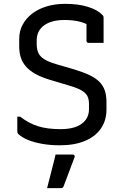

<svg xmlns="http://www.w3.org/2000/svg" viewBox="-20 -738 640 999"><path d="M319 -718Q387 -718 437 -702.5Q487 -687 511 -662Q516 -658 517.5 -654Q519 -650 519 -645Q519 -625 519 -603Q519 -581 519 -558.5Q519 -536 519 -515Q500 -515 480.5 -515Q461 -515 441 -515Q436 -515 433 -518Q430 -521 430 -526Q430 -539 430 -552.5Q430 -566 430 -580Q430 -594 430 -609Q430 -624 430 -640L458 -596Q434 -615 398 -624.5Q362 -634 315 -634Q282 -634 255.5 -627Q229 -620 210 -606.5Q191 -593 181 -573Q171 -553 171 -528V-508Q171 -482 179.5 -463Q188 -444 210 -430Q232 -416 273 -404L369 -376Q415 -362 447 -346.5Q479 -331 498 -311.5Q517 -292 525.5 -266.5Q534 -241 534 -206V-168Q534 -112 505.5 -70Q477 -28 422.5 -5Q368 18 291 18Q242 18 199.5 10.5Q157 3 125.5 -10Q94 -23 76 -40Q72 -44 71 -47.5Q70 -51 70 -57Q70 -69 70 -81Q70 -93 70 -105.5Q70 -118 70 -131H85Q130 -96 178.5 -81Q227 -66 295 -66Q367 -66 405 -94Q443 -122 443 -170V-197Q443 -222 434.5 -238.5Q426 -255 403.5 -268Q381 -281 339 -293L242 -322Q195 -336 164 -353.5Q133 -371 114.5 -392.5Q96 -414 88 -439.5Q80 -465 80 -497V-535Q80 -576 97.5 -609Q115 -642 146.5 -666.5Q178 -691 222 -704.5Q266 -718 319 -718ZM269 66Q286 66 300.5 66Q315 66 329.5 66Q344 66 358 66Q364 66 367 70Q370 74 368 80Q357 109 348.5 131.5Q340 154 331.5 177Q323 200 311 231Q310 235 306.5 238Q303 241 296 241Q282 241 264 241Q246 241 225 241Q234 208 241 178.5Q248 149 255.5 121.5Q263 94 269 66Z"/></svg>

Font: Recursive Monospace
Style: Regular
Weight: 400
Version: Version 1.047